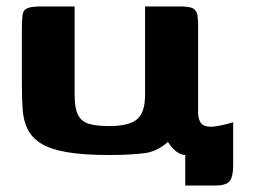

<svg xmlns="http://www.w3.org/2000/svg" viewBox="-20 -480 788 597"><path d="M556 2H555Q527 0 502 -39Q477 -15 442 -6L432 -4Q385 2 320 2Q239 2 187.5 -7Q136 -16 107.5 -34Q79 -52 66 -78Q53 -104 50.5 -139Q48 -174 48 -217V-386Q48 -417 50 -433Q52 -449 65 -454.5Q78 -460 109 -460H212V-185Q212 -143 223 -122Q234 -101 258 -94.5Q282 -88 320 -88Q381 -88 406 -109Q431 -130 431 -184V-460H538Q566 -460 578 -455Q591 -449 594 -433Q595 -424 596 -410V-130Q596 -110 604.5 -98Q613 -86 635 -86Q649 -86 671.5 -91Q694 -96 705 -100V32Q705 71 693.5 84Q682 97 648 97H556Z"/></svg>

Font: r_Genos
Style: Bold
Weight: 700
Designer: Robert E. Leuschke
Foundry: Robert E. Leuschke
Version: Version 2.000;June 29, 2024;FontCreator 14.0.0.2814 32-bit